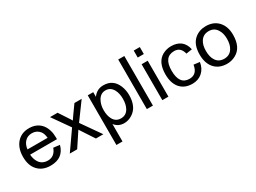

<svg xmlns="http://www.w3.org/2000/svg" viewBox="-48 -1494 3281 2458"><g transform="rotate(-30 1592.5 -265.0)"><path d="M524 -160Q478 12 290 12Q169 12 101 -65Q37 -135 37 -261Q37 -383 99 -460Q167 -543 285 -543Q402 -543 468 -462Q527 -385 527 -267V-242H130Q135 -166 173 -116Q216 -62 291 -62Q392 -62 431 -171ZM432 -317Q426 -383 398 -417Q355 -469 286 -469Q220 -469 180.5 -426Q141 -383 135 -317Z M577 0 770 -276 591 -531H703L785 -406Q796 -390 805 -375.5Q814 -361 822 -347L862 -405L952 -531H1059L876 -281L1073 0H963L825 -210L686 0Z M1149 203V-531H1230V-462Q1288 -543 1384 -543Q1527 -543 1583 -409Q1610 -344 1610 -270Q1610 -93 1495 -23Q1439 12 1378 12Q1291 12 1239 -55V203ZM1230 -263Q1230 -182 1260 -128Q1297 -62 1372 -62Q1449 -62 1487 -131Q1517 -186 1517 -270Q1517 -348 1487 -404Q1449 -473 1376 -473Q1302 -473 1262 -400Q1230 -341 1230 -263Z M1716 0V-733H1806V0Z M1945 -630V-733H2035V-630ZM1945 0V-531H2035V0Z M2606 -183Q2592 -93 2534 -41Q2475 12 2386 12Q2267 12 2202 -68Q2144 -141 2144 -264Q2144 -447 2259 -511Q2318 -543 2386 -543Q2470 -543 2526 -501Q2581 -457 2598 -375L2510 -362Q2484 -469 2389 -469Q2236 -469 2236 -266Q2236 -62 2385 -62Q2498 -62 2518 -194Z M2650 -266Q2650 -414 2732 -484Q2800 -543 2899 -543Q3016 -543 3084 -466Q3148 -393 3148 -273Q3148 -87 3027 -21Q2968 12 2899 12Q2779 12 2711 -68Q2650 -141 2650 -266ZM2743 -266Q2743 -178 2777 -126Q2817 -62 2899 -62Q2980 -62 3021 -128Q3055 -180 3055 -269Q3055 -351 3019 -405Q2979 -469 2899 -469Q2818 -469 2777 -404Q2743 -352 2743 -266Z"/></g></svg>

Font: MongolianScript
Style: Regular
Weight: 400
Designer: Bolorsoft LLC, NUM
Foundry: Bolorsoft LLC
Version: Version 3.2